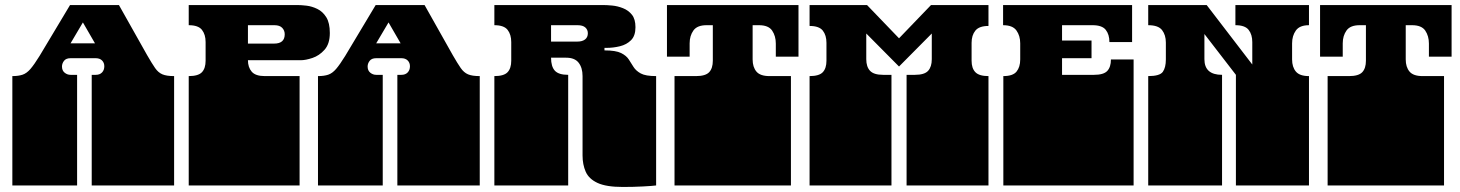

<svg xmlns="http://www.w3.org/2000/svg" viewBox="-20 -736 5796 762"><path d="M29 0V-135Q29 -152 29 -156.5Q29 -161 29 -163Q29 -165 29 -171V-172Q29 -179 29 -180.5Q29 -182 29 -187.5Q29 -193 29 -209V-260Q29 -277 29 -281.5Q29 -286 29 -288Q29 -290 29 -296V-297Q29 -304 29 -305.5Q29 -307 29 -312.5Q29 -318 29 -334V-434Q53 -434 69.5 -439.5Q86 -445 101 -462.5Q116 -480 137 -514L258 -716H452L564 -517Q583 -484 595.5 -466Q608 -448 624.5 -441Q641 -434 671 -434V0H344V-135Q344 -152 344 -156.5Q344 -161 344 -163Q344 -165 344 -171V-172Q344 -179 344 -180.5Q344 -182 344 -187.5Q344 -193 344 -209V-260Q344 -277 344 -281.5Q344 -286 344 -288Q344 -290 344 -296V-297Q344 -304 344 -305.5Q344 -307 344 -312.5Q344 -318 344 -334V-439H360Q376 -439 385 -448.5Q394 -458 394 -473Q394 -487 385 -496Q376 -505 360 -505H260Q242 -505 234 -494.5Q226 -484 226 -472Q226 -456 236.5 -447.5Q247 -439 260 -439H286V0ZM260 -564H357L309 -647Z M729 0V-135Q729 -152 729 -156.5Q729 -161 729 -163Q729 -165 729 -171V-172Q729 -179 729 -180.5Q729 -182 729 -187.5Q729 -193 729 -209V-260Q729 -277 729 -281.5Q729 -286 729 -288Q729 -290 729 -296V-297Q729 -304 729 -305.5Q729 -307 729 -312.5Q729 -318 729 -334V-434Q767 -434 781.5 -449.5Q796 -465 796 -495V-569Q796 -599 781.5 -617.5Q767 -636 729 -636V-716H1160Q1175 -716 1196.5 -713.5Q1218 -711 1239.5 -700.5Q1261 -690 1275 -667.5Q1289 -645 1289 -605Q1289 -562 1268 -538.5Q1247 -515 1220 -506Q1193 -497 1174 -497H964Q964 -469 979 -451.5Q994 -434 1031 -434H1169V0ZM964 -563H1068Q1110 -563 1110 -600Q1110 -615 1100 -625.5Q1090 -636 1069 -636H964Z M1242 0V-135Q1242 -152 1242 -156.5Q1242 -161 1242 -163Q1242 -165 1242 -171V-172Q1242 -179 1242 -180.5Q1242 -182 1242 -187.5Q1242 -193 1242 -209V-260Q1242 -277 1242 -281.5Q1242 -286 1242 -288Q1242 -290 1242 -296V-297Q1242 -304 1242 -305.5Q1242 -307 1242 -312.5Q1242 -318 1242 -334V-434Q1266 -434 1282.5 -439.5Q1299 -445 1314 -462.5Q1329 -480 1350 -514L1471 -716H1665L1777 -517Q1796 -484 1808.5 -466Q1821 -448 1837.5 -441Q1854 -434 1884 -434V0H1557V-135Q1557 -152 1557 -156.5Q1557 -161 1557 -163Q1557 -165 1557 -171V-172Q1557 -179 1557 -180.5Q1557 -182 1557 -187.5Q1557 -193 1557 -209V-260Q1557 -277 1557 -281.5Q1557 -286 1557 -288Q1557 -290 1557 -296V-297Q1557 -304 1557 -305.5Q1557 -307 1557 -312.5Q1557 -318 1557 -334V-439H1573Q1589 -439 1598 -448.5Q1607 -458 1607 -473Q1607 -487 1598 -496Q1589 -505 1573 -505H1473Q1455 -505 1447 -494.5Q1439 -484 1439 -472Q1439 -456 1449.5 -447.5Q1460 -439 1473 -439H1499V0ZM1473 -564H1570L1522 -647Z M2452 6Q2386 6 2351.5 -10Q2317 -26 2304.5 -54.5Q2292 -83 2292 -119V-135Q2292 -152 2292 -156.5Q2292 -161 2292 -163Q2292 -165 2292 -171V-172Q2292 -179 2292 -180.5Q2292 -182 2292 -187.5Q2292 -193 2292 -209V-260Q2292 -277 2292 -281.5Q2292 -286 2292 -288Q2292 -290 2292 -296V-297Q2292 -304 2292 -305.5Q2292 -307 2292 -312.5Q2292 -318 2292 -334V-434Q2292 -467 2276.5 -487Q2261 -507 2227 -507H2167Q2167 -472 2182 -455.5Q2197 -439 2235 -439V0H1942V-135Q1942 -152 1942 -156.5Q1942 -161 1942 -163Q1942 -165 1942 -171V-172Q1942 -179 1942 -180.5Q1942 -182 1942 -187.5Q1942 -193 1942 -209V-260Q1942 -277 1942 -281.5Q1942 -286 1942 -288Q1942 -290 1942 -296V-297Q1942 -304 1942 -305.5Q1942 -307 1942 -312.5Q1942 -318 1942 -334V-434Q1980 -434 1994.5 -449.5Q2009 -465 2009 -495V-569Q2009 -599 1994.5 -617.5Q1980 -636 1942 -636V-716H2373Q2388 -716 2409.5 -714Q2431 -712 2452.5 -703.5Q2474 -695 2488 -677.5Q2502 -660 2502 -628Q2502 -594 2484.5 -576.5Q2467 -559 2440.5 -552.5Q2414 -546 2387 -546H2379V-536Q2424 -536 2445 -525.5Q2466 -515 2475.5 -500Q2485 -485 2494.5 -470Q2504 -455 2523 -444.5Q2542 -434 2584 -434V0Q2569 2 2531.5 4Q2494 6 2452 6ZM2167 -571H2272Q2291 -571 2302 -579.5Q2313 -588 2313 -604Q2313 -618 2303 -627Q2293 -636 2272 -636H2167Z M2657 0V-135Q2657 -152 2657 -156.5Q2657 -161 2657 -163Q2657 -165 2657 -171V-172Q2657 -179 2657 -180.5Q2657 -182 2657 -187.5Q2657 -193 2657 -209V-260Q2657 -277 2657 -281.5Q2657 -286 2657 -288Q2657 -290 2657 -296V-297Q2657 -304 2657 -305.5Q2657 -307 2657 -312.5Q2657 -318 2657 -334V-434H2742Q2780 -434 2794.5 -449.5Q2809 -465 2809 -495V-636H2784Q2747 -636 2732 -615Q2717 -594 2717 -564V-511H2627V-716H3149V-511H3059V-563Q3059 -593 3044.5 -614.5Q3030 -636 2992 -636H2967V-500Q2967 -470 2982 -452Q2997 -434 3034 -434H3119V-334Q3119 -318 3119 -312.5Q3119 -307 3119 -305.5Q3119 -304 3119 -297V-296Q3119 -290 3119 -288Q3119 -286 3119 -281.5Q3119 -277 3119 -260V-209Q3119 -193 3119 -187.5Q3119 -182 3119 -180.5Q3119 -179 3119 -172V-171Q3119 -165 3119 -163Q3119 -161 3119 -156.5Q3119 -152 3119 -135V0Z M3193 0V-135Q3193 -152 3193 -156.5Q3193 -161 3193 -163Q3193 -165 3193 -171V-172Q3193 -179 3193 -180.5Q3193 -182 3193 -187.5Q3193 -193 3193 -209V-260Q3193 -277 3193 -281.5Q3193 -286 3193 -288Q3193 -290 3193 -296V-297Q3193 -304 3193 -305.5Q3193 -307 3193 -312.5Q3193 -318 3193 -334V-434Q3231 -434 3245.5 -449.5Q3260 -465 3260 -495V-566Q3260 -596 3245.5 -614.5Q3231 -633 3193 -633V-716H3421L3548 -584L3675 -716H3903V-633Q3866 -633 3851 -614.5Q3836 -596 3836 -566V-495Q3836 -465 3851 -449.5Q3866 -434 3903 -434V0H3578V-135Q3578 -152 3578 -156.5Q3578 -161 3578 -163Q3578 -165 3578 -171V-172Q3578 -179 3578 -180.5Q3578 -182 3578 -187.5Q3578 -193 3578 -209V-260Q3578 -277 3578 -281.5Q3578 -286 3578 -288Q3578 -290 3578 -296V-297Q3578 -304 3578 -305.5Q3578 -307 3578 -312.5Q3578 -318 3578 -334V-439H3611Q3649 -439 3663.5 -455Q3678 -471 3678 -501V-603L3548 -472L3418 -603V-501Q3418 -471 3433 -455Q3448 -439 3485 -439H3518V0Z M3962 0V-135Q3962 -152 3962 -156.5Q3962 -161 3962 -163Q3962 -165 3962 -171V-172Q3962 -179 3962 -180.5Q3962 -182 3962 -187.5Q3962 -193 3962 -209V-260Q3962 -277 3962 -281.5Q3962 -286 3962 -288Q3962 -290 3962 -296V-297Q3962 -304 3962 -306Q3962 -308 3962 -313Q3962 -318 3962 -334V-434Q4000 -434 4014.5 -452Q4029 -470 4029 -500V-564Q4029 -594 4014 -615Q3999 -636 3961 -636V-716H4473V-569H4383Q4383 -599 4368.5 -617.5Q4354 -636 4316 -636H4195V-575H4312V-505H4195V-439H4322Q4360 -439 4374.5 -454.5Q4389 -470 4389 -500H4479V-334Q4479 -318 4479 -312.5Q4479 -307 4479 -305.5Q4479 -304 4479 -297V-296Q4479 -290 4479 -288Q4479 -286 4479 -281.5Q4479 -277 4479 -260V-209Q4479 -193 4479 -187.5Q4479 -182 4479 -180.5Q4479 -179 4479 -172V-171Q4479 -165 4479 -163Q4479 -161 4479 -156.5Q4479 -152 4479 -135V0Z M4537 0V-135Q4537 -152 4537 -156.5Q4537 -161 4537 -163Q4537 -165 4537 -171V-172Q4537 -179 4537 -180.5Q4537 -182 4537 -187.5Q4537 -193 4537 -209V-260Q4537 -277 4537 -281.5Q4537 -286 4537 -288Q4537 -290 4537 -296V-297Q4537 -304 4537 -305.5Q4537 -307 4537 -312.5Q4537 -318 4537 -334V-434Q4583 -434 4595 -451Q4607 -468 4607 -500V-567Q4607 -597 4592 -616.5Q4577 -636 4537 -636V-716H4769L4950 -480V-569Q4950 -599 4935.5 -617.5Q4921 -636 4883 -636V-716H5175V-636Q5138 -636 5123 -615Q5108 -594 5108 -564V-500Q5108 -470 5123 -452Q5138 -434 5175 -434V0H4885V-135Q4885 -152 4885 -156.5Q4885 -161 4885 -163Q4885 -165 4885 -171V-172Q4885 -179 4885 -180.5Q4885 -182 4885 -187.5Q4885 -193 4885 -209V-260Q4885 -277 4885 -281.5Q4885 -286 4885 -288Q4885 -290 4885 -296V-297Q4885 -304 4885 -305.5Q4885 -307 4885 -312.5Q4885 -318 4885 -334V-439L4760 -601V-501Q4760 -439 4830 -439V0Z M5249 0V-135Q5249 -152 5249 -156.5Q5249 -161 5249 -163Q5249 -165 5249 -171V-172Q5249 -179 5249 -180.5Q5249 -182 5249 -187.5Q5249 -193 5249 -209V-260Q5249 -277 5249 -281.5Q5249 -286 5249 -288Q5249 -290 5249 -296V-297Q5249 -304 5249 -305.5Q5249 -307 5249 -312.5Q5249 -318 5249 -334V-434H5334Q5372 -434 5386.5 -449.5Q5401 -465 5401 -495V-636H5376Q5339 -636 5324 -615Q5309 -594 5309 -564V-511H5219V-716H5741V-511H5651V-563Q5651 -593 5636.5 -614.5Q5622 -636 5584 -636H5559V-500Q5559 -470 5574 -452Q5589 -434 5626 -434H5711V-334Q5711 -318 5711 -312.5Q5711 -307 5711 -305.5Q5711 -304 5711 -297V-296Q5711 -290 5711 -288Q5711 -286 5711 -281.5Q5711 -277 5711 -260V-209Q5711 -193 5711 -187.5Q5711 -182 5711 -180.5Q5711 -179 5711 -172V-171Q5711 -165 5711 -163Q5711 -161 5711 -156.5Q5711 -152 5711 -135V0Z"/></svg>

Font: Danfo
Style: Regular
Weight: 400
Designer: Seyi Olusanya, David Udoh, Eyiyemi Adegbite, Mirko Velimirović
Version: Version 1.000